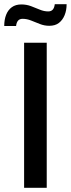

<svg xmlns="http://www.w3.org/2000/svg" viewBox="-41 -888 335 908"><path d="M73 0V-686H180V0ZM-21 -765Q-21 -795 -12 -818Q-3 -841 15 -854Q33 -867 60 -867Q84 -867 105.5 -859Q127 -851 147 -842.5Q167 -834 187 -834Q201 -834 208.5 -842.5Q216 -851 218 -868H274Q274 -839 264.5 -816Q255 -793 237.5 -779.5Q220 -766 192 -766Q169 -766 147.5 -774.5Q126 -783 106 -791Q86 -799 66 -799Q52 -799 44.5 -790.5Q37 -782 35 -765Z"/></svg>

Font: Archivo SemiCondensed Medium
Style: Regular
Weight: 500
Width: 4
Designer: Hector Gatti
Foundry: Omnibus-Type
Version: Version 2.001